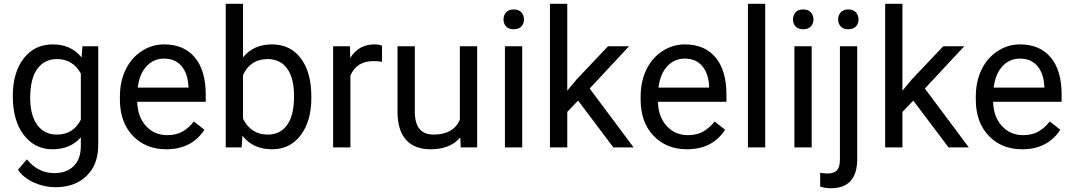

<svg xmlns="http://www.w3.org/2000/svg" viewBox="-20 -770 5602 1003"><path d="M46.9 -268.6Q46.9 -392.1 104 -465.1Q161.1 -538.1 255.4 -538.1Q352.1 -538.1 406.2 -469.7L410.6 -528.3H493.2V-12.7Q493.2 89.8 432.4 148.9Q371.6 208 269 208Q211.9 208 157.2 183.6Q102.5 159.2 73.7 116.7L120.6 62.5Q178.7 134.3 262.7 134.3Q328.6 134.3 365.5 97.2Q402.3 60.1 402.3 -7.3V-52.7Q348.1 9.8 254.4 9.8Q161.6 9.8 104.2 -64.9Q46.9 -139.6 46.9 -268.6ZM137.7 -258.3Q137.7 -168.9 174.3 -117.9Q210.9 -66.9 276.9 -66.9Q362.3 -66.9 402.3 -144.5V-385.7Q360.8 -461.4 277.8 -461.4Q211.9 -461.4 174.8 -410.2Q137.7 -358.9 137.7 -258.3Z M848.6 9.8Q741.2 9.8 673.8 -60.8Q606.4 -131.3 606.4 -249.5V-266.1Q606.4 -344.7 636.5 -406.5Q666.5 -468.3 720.5 -503.2Q774.4 -538.1 837.4 -538.1Q940.4 -538.1 997.6 -470.2Q1054.7 -402.3 1054.7 -275.9V-238.3H696.8Q698.7 -160.2 742.4 -112.1Q786.1 -64 853.5 -64Q901.4 -64 934.6 -83.5Q967.8 -103 992.7 -135.3L1047.9 -92.3Q981.4 9.8 848.6 9.8ZM837.4 -463.9Q782.7 -463.9 745.6 -424.1Q708.5 -384.3 699.7 -312.5H964.4V-319.3Q960.4 -388.2 927.2 -426Q894 -463.9 837.4 -463.9Z M1606.4 -258.3Q1606.4 -137.2 1550.8 -63.7Q1495.1 9.8 1401.4 9.8Q1301.3 9.8 1246.6 -61L1242.2 0H1159.2V-750H1249.5V-470.2Q1304.2 -538.1 1400.4 -538.1Q1496.6 -538.1 1551.5 -465.3Q1606.4 -392.6 1606.4 -266.1ZM1516.1 -268.6Q1516.1 -360.8 1480.5 -411.1Q1444.8 -461.4 1377.9 -461.4Q1288.6 -461.4 1249.5 -378.4V-149.9Q1291 -66.9 1378.9 -66.9Q1443.8 -66.9 1480 -117.2Q1516.1 -167.5 1516.1 -268.6Z M1975.6 -447.3Q1955.1 -450.7 1931.2 -450.7Q1842.3 -450.7 1810.5 -375V0H1720.2V-528.3H1808.1L1809.6 -467.3Q1854 -538.1 1935.5 -538.1Q1961.9 -538.1 1975.6 -531.2Z M2384.8 -52.2Q2332 9.8 2230 9.8Q2145.5 9.8 2101.3 -39.3Q2057.1 -88.4 2056.6 -184.6V-528.3H2147V-187Q2147 -66.9 2244.6 -66.9Q2348.1 -66.9 2382.3 -144V-528.3H2472.7V0H2386.7Z M2708 0H2617.7V-528.3H2708ZM2610.4 -668.5Q2610.4 -690.4 2623.8 -705.6Q2637.2 -720.7 2663.6 -720.7Q2689.9 -720.7 2703.6 -705.6Q2717.3 -690.4 2717.3 -668.5Q2717.3 -646.5 2703.6 -631.8Q2689.9 -617.2 2663.6 -617.2Q2637.2 -617.2 2623.8 -631.8Q2610.4 -646.5 2610.4 -668.5Z M3000 -244.6 2943.4 -185.5V0H2853V-750H2943.4V-296.4L2991.7 -354.5L3156.2 -528.3H3266.1L3060.5 -307.6L3290 0H3184.1Z M3568.8 9.8Q3461.4 9.8 3394 -60.8Q3326.7 -131.3 3326.7 -249.5V-266.1Q3326.7 -344.7 3356.7 -406.5Q3386.7 -468.3 3440.7 -503.2Q3494.6 -538.1 3557.6 -538.1Q3660.6 -538.1 3717.8 -470.2Q3774.9 -402.3 3774.9 -275.9V-238.3H3417Q3418.9 -160.2 3462.6 -112.1Q3506.3 -64 3573.7 -64Q3621.6 -64 3654.8 -83.5Q3688 -103 3712.9 -135.3L3768.1 -92.3Q3701.7 9.8 3568.8 9.8ZM3557.6 -463.9Q3502.9 -463.9 3465.8 -424.1Q3428.7 -384.3 3419.9 -312.5H3684.6V-319.3Q3680.7 -388.2 3647.5 -426Q3614.3 -463.9 3557.6 -463.9Z M3977.5 0H3887.2V-750H3977.5Z M4220.2 0H4129.9V-528.3H4220.2ZM4122.6 -668.5Q4122.6 -690.4 4136 -705.6Q4149.4 -720.7 4175.8 -720.7Q4202.1 -720.7 4215.8 -705.6Q4229.5 -690.4 4229.5 -668.5Q4229.5 -646.5 4215.8 -631.8Q4202.1 -617.2 4175.8 -617.2Q4149.4 -617.2 4136 -631.8Q4122.6 -646.5 4122.6 -668.5Z M4458 -528.3V61Q4458 213.4 4319.8 213.4Q4290 213.4 4264.6 204.6V132.3Q4280.3 136.2 4305.7 136.2Q4335.9 136.2 4351.8 119.9Q4367.7 103.5 4367.7 63V-528.3ZM4358.4 -668.5Q4358.4 -689.9 4371.8 -705.3Q4385.3 -720.7 4411.1 -720.7Q4437.5 -720.7 4451.2 -705.6Q4464.8 -690.4 4464.8 -668.5Q4464.8 -646.5 4451.2 -631.8Q4437.5 -617.2 4411.1 -617.2Q4384.8 -617.2 4371.6 -631.8Q4358.4 -646.5 4358.4 -668.5Z M4751 -244.6 4694.3 -185.5V0H4604V-750H4694.3V-296.4L4742.7 -354.5L4907.2 -528.3H5017.1L4811.5 -307.6L5041 0H4935.1Z M5319.8 9.8Q5212.4 9.8 5145 -60.8Q5077.6 -131.3 5077.6 -249.5V-266.1Q5077.6 -344.7 5107.7 -406.5Q5137.7 -468.3 5191.7 -503.2Q5245.6 -538.1 5308.6 -538.1Q5411.6 -538.1 5468.8 -470.2Q5525.9 -402.3 5525.9 -275.9V-238.3H5168Q5169.9 -160.2 5213.6 -112.1Q5257.3 -64 5324.7 -64Q5372.6 -64 5405.8 -83.5Q5439 -103 5463.9 -135.3L5519 -92.3Q5452.6 9.8 5319.8 9.8ZM5308.6 -463.9Q5253.9 -463.9 5216.8 -424.1Q5179.7 -384.3 5170.9 -312.5H5435.5V-319.3Q5431.6 -388.2 5398.4 -426Q5365.2 -463.9 5308.6 -463.9Z"/></svg>

Font: Mardoto
Style: Regular
Weight: 400
Designer: Christian Robertson, Vahan Hovhannisyan
Foundry: Google
Version: Version 1.000